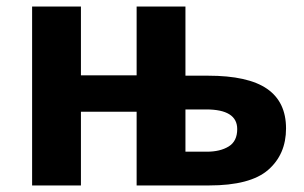

<svg xmlns="http://www.w3.org/2000/svg" viewBox="-20 -566 928 586"><path d="M546 -546V-335H615Q737 -335 795 -295Q853 -255 853 -174Q853 -95 798.5 -47.5Q744 0 618 0H397V-225H227V0H78V-546H227V-336H397V-546ZM609 -232H546V-103H611Q652 -103 678 -119Q704 -135 704 -172Q704 -232 609 -232Z"/></svg>

Font: Noto IKEA Arabic
Style: Bold
Weight: 700
Designer: Monotype Design Team
Foundry: Monotype Imaging Inc.
Version: Version 1.200